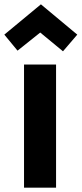

<svg xmlns="http://www.w3.org/2000/svg" viewBox="-46 -867 377 887"><path d="M311 -707 245 -630 131 -724H149L35 -633L-26 -707L143 -847ZM65 0V-569H213V0Z"/></svg>

Font: Yaldevi
Style: Bold
Weight: 700
Designer: Sol Matas, Rajitha Manaperi, Kosala Senevirathne
Foundry: Mooniak
Version: Version 1.100